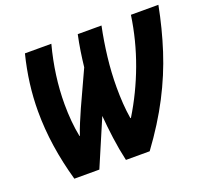

<svg xmlns="http://www.w3.org/2000/svg" viewBox="-122 -866 1109 1018"><g transform="rotate(-20 433.0 -357.0)"><path d="M132 0Q103 -102 88 -202Q73 -302 73 -401Q73 -555 113 -714H262Q218 -548 218 -389Q218 -288 235 -203H237Q248 -236 262.5 -270.5Q277 -305 292 -339L383 -537Q388 -582 394.5 -624.5Q401 -667 411 -714H545Q528 -633 518 -547Q508 -461 508 -377Q508 -331 511 -286.5Q514 -242 521 -200H524Q595 -316 643 -446Q691 -576 711 -714H866Q842 -589 804 -471Q766 -353 706 -237Q646 -121 557 0H423Q408 -66 399 -133.5Q390 -201 385 -262L273 0Z"/></g></svg>

Font: Noto Sans Condensed ExtraBold
Style: Italic
Weight: 800
Width: 3
Italic angle: -12°
Designer: Monotype Design Team
Foundry: Monotype Imaging Inc.
Version: Version 2.013; ttfautohint (v1.8.4.7-5d5b)